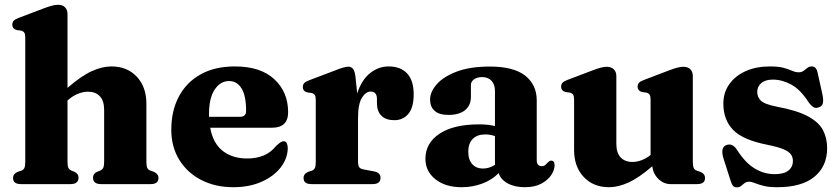

<svg xmlns="http://www.w3.org/2000/svg" viewBox="-20 -769 3508 802"><path d="M262 -710.5V-402Q319 -451.5 362.8 -471.5Q406.5 -491.5 445 -491.5Q511 -491.5 551.2 -448.8Q591.5 -406 591.5 -335.5V-94Q591.5 -75.5 595.2 -67.5Q599 -59.5 608 -56.5L622 -51.5Q642 -43 642 -25.5Q642 0 609.5 0H402Q368.5 0 368.5 -27Q368.5 -43 384.5 -51L399 -56.5Q407.5 -60.5 411.2 -68Q415 -75.5 415 -94V-310Q415 -348 397 -367Q379 -386 347.5 -386Q328 -386 306.2 -377.5Q284.5 -369 264 -351L262 -349.5V-93.5Q262 -75 265.8 -67.8Q269.5 -60.5 278 -56.5L292 -51Q308 -43 308 -27Q308 0 274.5 0H67.5Q34.5 0 34.5 -25.5Q34.5 -43 54.5 -51.5L70 -56.5Q78 -59.5 81.8 -67.2Q85.5 -75 85.5 -93V-612Q85.5 -626.5 81.5 -632.5Q77.5 -638.5 68.5 -641L50 -643.5Q31.5 -648.5 31.5 -666Q31.5 -676.5 37.2 -682.5Q43 -688.5 58.5 -694.5L160 -733Q182.5 -741.5 196.2 -745.2Q210 -749 223 -749Q242 -749 252 -738.2Q262 -727.5 262 -710.5Z M1183.5 -300.5Q1183.5 -235.5 1116.5 -235.5H858Q870 -170 910.5 -138.5Q951 -107 1012.5 -107Q1051 -107 1081.2 -119.5Q1111.5 -132 1133.5 -159.5Q1145.5 -170.5 1152 -174.8Q1158.5 -179 1165 -179Q1174 -179 1178 -170.5Q1182 -162 1182 -149.5Q1181 -106 1152 -69Q1123 -32 1072 -9.5Q1021 13 954.5 13Q880 13 821.5 -16.8Q763 -46.5 729.2 -100.8Q695.5 -155 695.5 -227Q695.5 -306 727 -365.5Q758.5 -425 817.8 -458.2Q877 -491.5 961 -491.5Q1069 -491.5 1126.2 -437.8Q1183.5 -384 1183.5 -300.5ZM853 -291.5Q853 -286 853 -281H981.5Q1008 -281 1008 -305.5Q1008 -369.5 988.8 -400Q969.5 -430.5 937 -430.5Q900.5 -430.5 876.8 -395Q853 -359.5 853 -291.5Z M1464.5 -451.5 1472 -378.5Q1490.5 -435.5 1525.8 -463.5Q1561 -491.5 1603 -491.5Q1653.5 -491.5 1680.8 -462Q1708 -432.5 1708 -375Q1708 -320 1685.8 -293.5Q1663.5 -267 1627.5 -267Q1591.5 -267 1573 -285.8Q1554.5 -304.5 1554.5 -338V-358Q1553.5 -386.5 1528 -386.5Q1507.5 -386.5 1491.5 -360.2Q1475.5 -334 1475.5 -274.5V-93.5Q1475.5 -77.5 1480.8 -70.2Q1486 -63 1503 -60.5L1543 -53Q1569.5 -48 1569.5 -26Q1569.5 0 1536 0H1281Q1248 0 1248 -25.5Q1248 -43 1268 -51.5L1283.5 -56.5Q1291.5 -59.5 1295.2 -67.2Q1299 -75 1299 -93V-351.5Q1299 -366 1295 -372Q1291 -378 1282 -380.5L1263.5 -383Q1245 -388 1245 -405.5Q1245 -416 1250.8 -422Q1256.5 -428 1272 -434L1371 -471.5Q1401 -483.5 1414.5 -487Q1428 -490.5 1436 -490.5Q1459.5 -490.5 1464.5 -451.5Z M1757 -105.5Q1757 -171.5 1816 -210.5Q1875 -249.5 1981 -249.5Q2018.5 -249.5 2047.5 -242.5V-389Q2047.5 -416 2033.2 -431.5Q2019 -447 1994 -447Q1973 -447 1960 -437.5Q1947 -428 1947 -414V-364.5Q1947 -328.5 1922.5 -308.8Q1898 -289 1853.5 -289Q1814.5 -289 1795.5 -306Q1776.5 -323 1776.5 -353Q1776.5 -385.5 1804.5 -417.2Q1832.5 -449 1888 -470Q1943.5 -491 2026.5 -491Q2125.5 -491 2173.8 -453Q2222 -415 2222 -349.5V-100Q2222 -75 2243 -75Q2252.5 -75 2257.8 -80Q2263 -85 2267.5 -89.5Q2270.5 -93 2274 -95.5Q2277.5 -98 2282 -98Q2296.5 -98 2296.5 -78.5Q2296.5 -59 2282.5 -37.8Q2268.5 -16.5 2241 -1.8Q2213.5 13 2172.5 13Q2130 13 2100.8 -3Q2071.5 -19 2063 -46Q2035.5 -17.5 1994.5 -2.2Q1953.5 13 1908.5 13Q1840.5 13 1798.8 -20.2Q1757 -53.5 1757 -105.5ZM1936 -136Q1936 -101 1953 -83Q1970 -65 1997 -65Q2024 -65 2047.5 -80.5V-200.5Q2028 -207.5 2006.5 -207.5Q1973.5 -207.5 1954.8 -188.8Q1936 -170 1936 -136Z M2378 -143V-353Q2378 -367.5 2374 -373.5Q2370 -379.5 2361 -382L2342.5 -384.5Q2324 -389.5 2324 -407Q2324 -417.5 2329.8 -423.5Q2335.5 -429.5 2351 -435.5L2452.5 -474Q2476 -483 2489.8 -486.5Q2503.5 -490 2513.5 -490Q2534 -490 2544.2 -479.2Q2554.5 -468.5 2554.5 -451.5V-168Q2554.5 -130.5 2572.5 -111.5Q2590.5 -92.5 2621.5 -92.5Q2660 -92.5 2697.5 -121.5V-353Q2697.5 -367.5 2693.5 -373.5Q2689.5 -379.5 2681 -382L2662 -384.5Q2643.5 -389.5 2643.5 -407Q2643.5 -417.5 2649.2 -423.5Q2655 -429.5 2671 -435.5L2772 -474Q2794.5 -482.5 2808.2 -486.2Q2822 -490 2835 -490Q2854 -490 2864 -479.2Q2874 -468.5 2874 -451.5V-93.5Q2874 -75 2877.8 -67.2Q2881.5 -59.5 2890 -56.5L2904.5 -51.5Q2925 -43.5 2925 -25.5Q2925 0 2892 0H2781Q2752.5 0 2730.5 -21.2Q2708.5 -42.5 2704.5 -74.5Q2648.5 -26 2605.2 -6.5Q2562 13 2524 13Q2458.5 13 2418.2 -29.8Q2378 -72.5 2378 -143Z M3208.5 -436.5Q3176.5 -436.5 3159.8 -421.8Q3143 -407 3143 -385Q3143 -365 3157.2 -349.5Q3171.5 -334 3224.5 -323.5Q3310 -307.5 3355.5 -282.8Q3401 -258 3418 -224.8Q3435 -191.5 3435 -150Q3435 -74.5 3382 -30.8Q3329 13 3226.5 13Q3191 13 3169 7.2Q3147 1.5 3133.2 -4.2Q3119.5 -10 3109 -10Q3097.5 -10 3090.2 -4.2Q3083 1.5 3076 7.5Q3069 13.5 3058 13.5Q3047 13.5 3041.8 7.2Q3036.5 1 3031.5 -15L3001.5 -109Q2988.5 -153 3014 -163Q3039 -172.5 3058 -144Q3092 -90 3131.5 -65.8Q3171 -41.5 3215.5 -41.5Q3254 -41.5 3273 -56.5Q3292 -71.5 3292 -96.5Q3292 -112 3284 -123.8Q3276 -135.5 3253.5 -145.2Q3231 -155 3186.5 -164Q3083.5 -184 3042.5 -226.2Q3001.5 -268.5 3001.5 -336Q3001.5 -382.5 3026.5 -417.5Q3051.5 -452.5 3095 -472Q3138.5 -491.5 3195.5 -491.5Q3232 -491.5 3253.8 -485.5Q3275.5 -479.5 3289.2 -473.2Q3303 -467 3316 -467Q3328.5 -467 3336.8 -473.2Q3345 -479.5 3352.5 -485.5Q3360 -491.5 3371 -491.5Q3391 -491.5 3396 -462L3416 -371.5Q3420 -349.5 3417.2 -337.8Q3414.5 -326 3401.5 -321Q3388 -315.5 3377.8 -321.5Q3367.5 -327.5 3356.5 -343.5Q3323.5 -395 3285 -415.8Q3246.5 -436.5 3208.5 -436.5Z"/></svg>

Font: Fraunces 9pt S000
Style: Bold
Weight: 700
Version: Version 1.000; ttfautohint (v1.8.3)